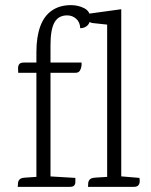

<svg xmlns="http://www.w3.org/2000/svg" viewBox="-20 -729 590 749"><path d="M257 -709Q285 -709 308.5 -697Q332 -685 332 -658Q332 -640 321 -629.5Q310 -619 293 -619Q292 -643 277 -656Q262 -669 242 -669Q208 -669 192.5 -641.5Q177 -614 177 -553V0H122V-525Q122 -585 137 -626Q152 -667 182.5 -688Q213 -709 257 -709ZM173 -41 274 -35Q274 -28 274 -19.5Q274 -11 269.5 -5.5Q265 0 251 0H49Q50 -5 50 -13Q50 -21 55.5 -28Q61 -35 77 -36L122 -39ZM453 -41 524 -35Q525 -30 525 -21.5Q525 -13 520 -6.5Q515 0 501 0H323Q324 -5 324 -13Q324 -21 329.5 -28Q335 -35 351 -36L398 -39ZM74 -485H298Q299 -479 297.5 -469.5Q296 -460 291 -452.5Q286 -445 274 -445H51Q51 -452 50.5 -461.5Q50 -471 54.5 -478Q59 -485 74 -485ZM453 -693V0H398V-633L342 -639Q332 -640 327.5 -646Q323 -652 322.5 -660.5Q322 -669 322 -675Z"/></svg>

Font: Karma Variable Light
Style: Regular
Weight: 300
Designer: Joana Correia
Foundry: Indian Type Foundry
Version: Version 3.000